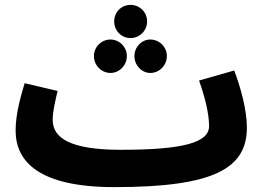

<svg xmlns="http://www.w3.org/2000/svg" viewBox="-20 -746 1084 787"><path d="M515 -590C553 -590 583 -621 583 -658C583 -696 553 -726 515 -726C477 -726 448 -696 448 -658C448 -621 477 -590 515 -590ZM433 -447C470 -447 500 -479 500 -516C500 -553 470 -584 433 -584C395 -584 365 -553 365 -516C365 -479 395 -447 433 -447ZM596 -447C634 -447 664 -479 664 -516C664 -553 634 -584 596 -584C560 -584 531 -553 531 -516C531 -479 560 -447 596 -447ZM449 21C858 21 992 -56 992 -223C992 -296 966 -389 940 -457L796 -416C820 -348 837 -280 837 -229C837 -161 729 -132 475 -132C266 -132 196 -181 196 -255C196 -290 207 -334 216 -373L81 -405C66 -354 44 -281 44 -211C44 -84 139 21 449 21Z"/></svg>

Font: Noto Sans Arabic UI XBd
Style: Regular
Weight: 800
Designer: Monotype Design Team, Nadine Chahine and Nizar Qandah
Foundry: Monotype Imaging Inc.
Version: Version 2.010